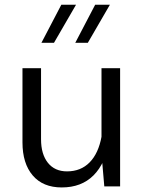

<svg xmlns="http://www.w3.org/2000/svg" viewBox="-20 -797 621 821"><path d="M493.6 -505.4H414V-139L426 0H493.6ZM76.1 -188.3Q76.1 -98.2 119.9 -46.8Q163.8 4.5 244.1 4.5Q328.2 4.5 379.9 -47.1Q431.6 -98.8 450 -200.9L414.3 -213.5Q401.3 -141.6 363.5 -102.9Q325.7 -64.2 266.6 -64.2Q214 -64.2 184.7 -101Q155.5 -137.9 155.5 -201.3V-505.4H76.1ZM242.2 -776.7 157.1 -613.9H210.8L305.1 -776.7ZM386.9 -776.7 301.8 -613.9H355.5L449.9 -776.7Z"/></svg>

Font: Estedad VF
Style: Regular
Weight: 100
Designer: Amin Abedi
Version: Version 7.3